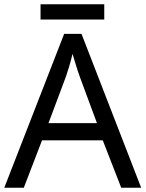

<svg xmlns="http://www.w3.org/2000/svg" viewBox="-20 -875 679 895"><path d="M545 0 459 -221H176L91 0H0L279 -717H360L638 0ZM352 -517Q349 -525 342 -546Q335 -567 328.5 -589.5Q322 -612 318 -624Q311 -593 302 -563.5Q293 -534 287 -517L206 -301H432ZM466 -855V-784H169V-855Z"/></svg>

Font: Noto Sans Glagolitic
Style: Regular
Weight: 400
Designer: Monotype Design Team
Foundry: Monotype Imaging Inc.
Version: Version 2.004; ttfautohint (v1.8.4.7-5d5b)